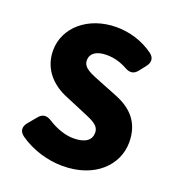

<svg xmlns="http://www.w3.org/2000/svg" viewBox="-138 -830 916 995"><g transform="rotate(20 319.5 -332.0)"><path d="M317 54C497 54 601 -55 601 -179C601 -284 546 -346 454 -383L361 -420C295 -446 249 -462 249 -504C249 -543 282 -565 337 -565C379 -565 415 -554 450 -535C478 -519 501 -521 520 -545L549 -582C569 -607 568 -633 542 -652C482 -696 408 -718 337 -718C179 -718 67 -618 67 -493C67 -385 140 -320 218 -289L313 -249C377 -222 418 -208 418 -165C418 -125 387 -100 321 -100C276 -100 225 -118 180 -147C153 -164 130 -163 110 -139L71 -92C50 -67 51 -41 78 -21C149 29 236 54 317 54Z"/></g></svg>

Font: コーポレート・ロゴ（ラウンド）ver3 Bold
Style: Regular
Weight: 700
Designer: [KANA_main] LOGOTYPE.JP [Source Han Sans] Ryoko NISHIZUKA 西塚涼子 (kana, bopomofo & ideographs); Paul D. Hunt (Latin, Greek
Version: Version 12.001;FEAKit 1.0